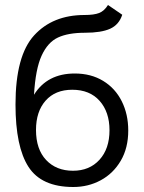

<svg xmlns="http://www.w3.org/2000/svg" viewBox="-20 -740 575 768"><path d="M493 -218Q493 -148 463 -97Q433 -46 383 -19Q333 8 273 8Q146 8 94 -72.5Q42 -153 42 -322Q42 -517 116.5 -598.5Q191 -680 318 -680Q356 -680 376.5 -688Q397 -696 412 -720L469 -681Q456 -641 420.5 -625Q385 -609 320 -609Q253 -609 212 -590Q171 -571 146.5 -517.5Q122 -464 116 -361Q169 -446 279 -446Q344 -446 392.5 -416.5Q441 -387 467 -335Q493 -283 493 -218ZM418 -219Q418 -292 378.5 -336.5Q339 -381 269 -381Q201 -381 162.5 -337.5Q124 -294 124 -220Q124 -143 164.5 -100Q205 -57 272 -57Q338 -57 378 -101Q418 -145 418 -219Z"/></svg>

Font: Tilda Sans
Style: Regular
Weight: 400
Designer: ParaType Ltd
Foundry: ParaType Ltd
Version: Version 1.002W